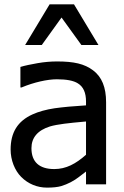

<svg xmlns="http://www.w3.org/2000/svg" viewBox="-20 -838 565 873"><path d="M316.4 -818.4H205.6L94.2 -633.3H169.9L259.8 -758.3L350.1 -633.3H427.7ZM371.1 0H462.4V-373C462.4 -441.4 442.9 -488.3 403.3 -518.1C363.8 -547.9 315.9 -558.6 239.3 -558.6C211.4 -558.6 181.6 -556.2 150.9 -550.8C120.1 -545.4 93.8 -540 72.8 -533.7V-440.4H78.1C134.3 -463.9 195.3 -477.5 238.8 -477.5C283.2 -477.5 314.9 -471.2 334 -459C358.9 -443.8 371.1 -416.5 371.1 -376.5V-358.9C314 -355.5 266.6 -351.1 228 -345.7C189.5 -339.8 155.8 -330.6 127.9 -317.9C59.6 -287.1 28.3 -234.9 28.3 -158.2C28.3 -109.9 46.9 -63 76.7 -33.2C107.9 -2 148.9 15.1 193.8 15.1C220.7 15.1 242.2 12.7 257.8 8.3C288.6 -1 316.4 -15.6 341.3 -35.2C352.5 -43.9 362.3 -51.8 371.1 -58.1ZM371.1 -134.3C324.7 -93.3 280.8 -69.3 226.6 -69.3C158.7 -69.3 123 -101.6 123 -164.1C123 -212.4 151.4 -245.6 207.5 -263.2C240.7 -272.9 294.4 -278.8 361.3 -284.7L371.1 -285.6Z"/></svg>

Font: SG Kara SemiBold
Style: Regular
Weight: 400
Designer: Damoon Khanjanzadeh
Version: Version 1.000